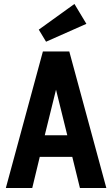

<svg xmlns="http://www.w3.org/2000/svg" viewBox="-20 -947 565 967"><path d="M9.4 0H142.4L180.3 -157.1H344L382.6 0H515.6L329 -687.7H196ZM205.4 -265.7 262.1 -495.3 318.9 -265.7ZM212 -736.9 415.1 -827 354.9 -927.1 175.3 -797.7Z"/></svg>

Font: Secuela Black
Style: Regular
Weight: 900
Designer: Fernando Haro
Foundry: deFharo
Version: Version 1.704